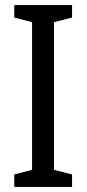

<svg xmlns="http://www.w3.org/2000/svg" viewBox="-20 -734 340 754"><path d="M263 0H36V-49L106 -67V-647L36 -665V-714H263V-665L192 -647V-67L263 -49Z"/></svg>

Font: Noto Sans Condensed
Style: Regular
Weight: 400
Width: 3
Version: Version 2.013